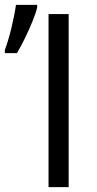

<svg xmlns="http://www.w3.org/2000/svg" viewBox="-21 -772 402 792"><path d="M179.2 0V-713.9H262.2V0ZM-1 -552.7V-565.9Q5.9 -584.5 12.9 -607.9Q20 -631.3 26.1 -656.7Q32.2 -682.1 37.1 -706.8Q42 -731.4 44.9 -752H132.3V-741.2Q127 -718.3 113.3 -684.6Q99.6 -650.9 82.5 -615.7Q65.4 -580.6 48.8 -552.7Z"/></svg>

Font: Wonky
Style: Regular
Weight: 400
Designer: Monotype Design Team
Foundry: Monotype Imaging Inc.
Version: Version 3.000